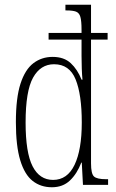

<svg xmlns="http://www.w3.org/2000/svg" viewBox="-20 -780 490 810"><path d="M199 10Q152 10 118 -16.5Q84 -43 65.5 -103.5Q47 -164 47 -265Q47 -367 66.5 -427Q86 -487 121 -513.5Q156 -540 202 -540Q250 -540 278.5 -513.5Q307 -487 324 -444H328Q326 -463 325 -490.5Q324 -518 324 -544V-613H185V-641H324V-655Q324 -692 319 -709Q314 -726 300.5 -731Q287 -736 261 -736H256V-760H364V-641H434V-613H364V-91Q364 -47 376.5 -35.5Q389 -24 427 -24H436V0H330L325 -94H323Q305 -47 275 -18.5Q245 10 199 10ZM204 -21Q264 -21 294.5 -84.5Q325 -148 325 -263Q325 -381 299 -445Q273 -509 208 -509Q151 -509 119.5 -452.5Q88 -396 88 -263Q88 -136 117.5 -78.5Q147 -21 204 -21Z"/></svg>

Font: Noto Serif ExtraCondensed ExtraLight
Style: Regular
Weight: 200
Width: 2
Designer: Monotype Design Team
Foundry: Monotype Imaging Inc.
Version: Version 2.015